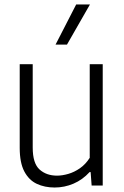

<svg xmlns="http://www.w3.org/2000/svg" viewBox="-20 -828 552 857"><path d="M224 9Q179.5 9 144.2 -7.5Q109 -24 88.5 -62.8Q68 -101.5 68 -168V-541.5H126V-169.5Q126 -99 156.5 -71.5Q187 -44 234.5 -44Q258 -44 284.8 -51.8Q311.5 -59.5 336.8 -77Q362 -94.5 380.5 -123.5V-541.5H438.5V0H389L384.5 -60H380Q348.5 -25.5 308 -8.2Q267.5 9 224 9ZM228 -629 320 -808H381.5L279 -629Z"/></svg>

Font: Encode Sans SemiCondensed Light
Style: Regular
Weight: 300
Width: 4
Designer: Multiple Designers
Foundry: Impallari Type
Version: Version 3.002